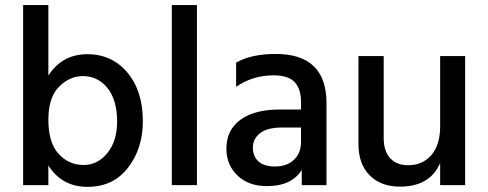

<svg xmlns="http://www.w3.org/2000/svg" viewBox="-20 -727 1915 754"><path d="M308.1 -79.1Q250 -79.1 210 -123Q169.9 -167 169.9 -256.8Q169.9 -344.2 211.7 -386.2Q253.4 -428.2 305.2 -428.2Q363.8 -428.2 401.9 -381.6Q439.9 -335 439.9 -249Q439.9 -173.8 402.1 -126.5Q364.3 -79.1 308.1 -79.1ZM169.9 -707H70.8V0H169.9V-77.1Q223.1 6.8 324 6.8Q424.8 6.8 482.9 -68.6Q541 -144 541 -251Q541 -370.1 480.2 -442.1Q419.4 -514.2 323.2 -514.2Q224.1 -514.2 169.9 -430.2Z M654.8 0H753.4V-707H654.8Z M1162.1 -226.1V-168.9Q1162.1 -126 1134.5 -99.6Q1106.9 -73.2 1059.1 -73.2Q1017.1 -73.2 995.1 -93Q973.1 -112.8 973.1 -147.9Q973.1 -182.1 1001.5 -204.1Q1029.8 -226.1 1085.9 -226.1ZM907.2 -386.2Q973.1 -431.2 1054.2 -431.2Q1112.3 -431.2 1137.2 -404.5Q1162.1 -377.9 1162.1 -326.2V-296.9H1078.1Q979 -296.9 924.1 -256.6Q869.1 -216.3 869.1 -143.1Q869.1 -79.1 912.8 -37.6Q956.5 3.9 1028.3 3.9Q1126 3.9 1165 -60.1V0H1262.2V-321.8Q1262.2 -515.1 1063 -515.1Q966.3 -515.1 907.2 -481Z M1708.5 -506.8V-231Q1708.5 -158.2 1674.1 -118.2Q1639.6 -78.1 1582.5 -78.1Q1537.6 -78.1 1512.2 -105.7Q1486.8 -133.3 1486.8 -185.1V-506.8H1387.7V-161.1Q1387.7 -83 1431.6 -38.6Q1475.6 5.9 1550.8 5.9Q1668.5 5.9 1708.5 -86.9V0H1806.6V-506.8Z"/></svg>

Font: FAU Chimera Medium
Style: Regular
Weight: 500
Version: Version 1.002;hotconv 1.0.117;makeotfexe 2.5.65602